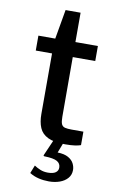

<svg xmlns="http://www.w3.org/2000/svg" viewBox="-96 -721 600 976"><g transform="rotate(10 204.0 -233.0)"><path d="M354.5 -440H238.5L239 -131.5Q239 -106 244.2 -94.2Q249.5 -82.5 262.2 -79.2Q275 -76 297 -76H357.5V-6.5Q347.5 -2.5 327.8 0.5Q308 3.5 277 3.5Q219.5 3.5 187.8 -12Q156 -27.5 143.8 -56.8Q131.5 -86 131.5 -127.5V-440H47.5V-517H134.5L161 -669H238.5V-517.5H354.5ZM339.5 125.5Q339.5 150.5 324.2 168Q309 185.5 283.8 194.5Q258.5 203.5 228.5 203.5Q200.5 203.5 175.2 197.5Q150 191.5 128 178L144.5 136.5Q158.5 146 176 153.2Q193.5 160.5 215.5 160.5Q242 160.5 255.2 151.2Q268.5 142 268.5 125.5Q268.5 104 249.8 93.5Q231 83 187 82Q182 82 180.2 80.5Q178.5 79 180.5 74.5L217 -9H270L247 51Q282 52 302.2 63.5Q322.5 75 331 91.8Q339.5 108.5 339.5 125.5Z"/></g></svg>

Font: Public Sans Medium
Style: Regular
Weight: 500
Designer: The Public Sans Project Authors: Dan O. Williams and USWDS (Libre Franklin designed by Pablo Impallari and Rodrigo Fuenz
Version: Version 1.007